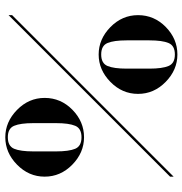

<svg xmlns="http://www.w3.org/2000/svg" viewBox="-2 -704 706 743"><g transform="rotate(90 351.5 -333.0)"><path d="M457 -196.3V-152.3V-108.4Q457 -58.6 467.3 -34.2Q477.5 -9.8 511.7 -9.8Q545.9 -9.8 556.2 -34.2Q566.4 -58.6 566.4 -108.4V-152.3V-196.3Q566.4 -246.1 556.2 -270.5Q545.9 -294.9 511.7 -294.9Q477.5 -294.9 467.3 -270.5Q457 -246.1 457 -196.3ZM511.7 -304.7Q571.3 -304.7 617.7 -259.3Q664.1 -213.9 664.1 -152.3Q664.1 -90.8 617.7 -45.4Q571.3 0 511.7 0Q452.1 0 405.8 -45.4Q359.4 -90.8 359.4 -152.3Q359.4 -214.8 405.3 -259.8Q451.2 -304.7 511.7 -304.7ZM136.7 -557.6V-513.7V-469.7Q136.7 -419.9 147 -395.5Q157.2 -371.1 191.4 -371.1Q225.6 -371.1 235.8 -395.5Q246.1 -419.9 246.1 -469.7V-513.7V-557.6Q246.1 -607.4 235.8 -631.8Q225.6 -656.2 191.4 -656.2Q157.2 -656.2 147 -631.8Q136.7 -607.4 136.7 -557.6ZM191.4 -666Q251 -666 297.4 -620.6Q343.8 -575.2 343.8 -513.7Q343.8 -452.1 297.4 -406.7Q251 -361.3 191.4 -361.3Q131.8 -361.3 85.4 -406.7Q39.1 -452.1 39.1 -513.7Q39.1 -576.2 85 -621.1Q130.9 -666 191.4 -666ZM664.1 -637.7 39.1 -12.7V-26.4L664.1 -651.4Z"/></g></svg>

Font: spinweradBold
Style: Regular
Weight: 700
Width: 7
Version: Version 0.3 ; ttfautohint (v1.2) -l 8 -r 50 -G 200 -x 14 -D 